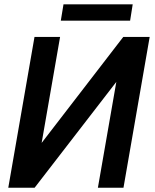

<svg xmlns="http://www.w3.org/2000/svg" viewBox="-20 -885 731 905"><path d="M561 -710.9H685.5L562 0H441.4L528.3 -499L143.1 0H19L142.6 -710.9H263.2L176.3 -211.4ZM593.3 -787.6H266.6L279.3 -864.7H605.5Z"/></svg>

Font: Roboto Medium
Style: Italic
Weight: 500
Italic angle: -12°
Designer: Google
Version: Version 2.134; 2016